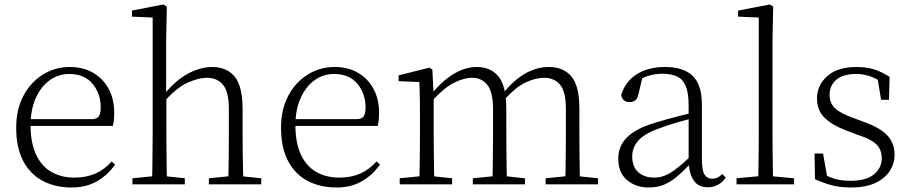

<svg xmlns="http://www.w3.org/2000/svg" viewBox="-20 -820 4050 854"><path d="M298 14Q227 14 171 -15Q115 -44 83.5 -103.5Q52 -163 52 -252Q52 -334 84.5 -394.5Q117 -455 171 -488.5Q225 -522 289 -522Q351 -522 395.5 -495.5Q440 -469 464 -423.5Q488 -378 488 -320Q488 -283 482 -260H82V-290H387Q411 -290 419.5 -302.5Q428 -315 428 -341Q428 -404 391.5 -447.5Q355 -491 288 -491Q240 -491 201 -463Q162 -435 139 -383.5Q116 -332 116 -263Q116 -183 141 -131Q166 -79 210 -54.5Q254 -30 311 -30Q364 -30 404.5 -48Q445 -66 477 -102L492 -88Q459 -41 411 -13.5Q363 14 298 14Z M569 0V-27L679 -38H699L802 -27V0ZM656 0Q657 -24 657.5 -64.5Q658 -105 658.5 -149Q659 -193 659 -226V-742L567 -746V-773L706 -800L722 -791L719 -637V-399L720 -387V-226Q720 -193 720.5 -149Q721 -105 721.5 -64.5Q722 -24 723 0ZM909 0V-27L1018 -38H1038L1142 -27V0ZM995 0Q996 -24 996.5 -64Q997 -104 997.5 -148Q998 -192 998 -226V-334Q998 -412 972 -443Q946 -474 900 -474Q864 -474 816 -453Q768 -432 710 -368L695 -399H709Q762 -464 817 -493Q872 -522 924 -522Q988 -522 1023.5 -479.5Q1059 -437 1059 -334V-226Q1059 -192 1059.5 -148Q1060 -104 1061 -64Q1062 -24 1063 0Z M1476 14Q1405 14 1349 -15Q1293 -44 1261.5 -103.5Q1230 -163 1230 -252Q1230 -334 1262.5 -394.5Q1295 -455 1349 -488.5Q1403 -522 1467 -522Q1529 -522 1573.5 -495.5Q1618 -469 1642 -423.5Q1666 -378 1666 -320Q1666 -283 1660 -260H1260V-290H1565Q1589 -290 1597.5 -302.5Q1606 -315 1606 -341Q1606 -404 1569.5 -447.5Q1533 -491 1466 -491Q1418 -491 1379 -463Q1340 -435 1317 -383.5Q1294 -332 1294 -263Q1294 -183 1319 -131Q1344 -79 1388 -54.5Q1432 -30 1489 -30Q1542 -30 1582.5 -48Q1623 -66 1655 -102L1670 -88Q1637 -41 1589 -13.5Q1541 14 1476 14Z M1758 0V-27L1868 -38H1888L1991 -27V0ZM1845 0Q1846 -24 1846.5 -64.5Q1847 -105 1847.5 -149Q1848 -193 1848 -226V-282Q1848 -333 1847.5 -375.5Q1847 -418 1845 -455L1753 -459V-485L1890 -519L1903 -511L1909 -396V-393V-226Q1909 -193 1909.5 -149Q1910 -105 1910.5 -64.5Q1911 -24 1912 0ZM2083 0V-27L2192 -38H2213L2315 -27V0ZM2170 0Q2171 -24 2171.5 -64Q2172 -104 2172.5 -148Q2173 -192 2173 -226V-334Q2173 -411 2147.5 -442.5Q2122 -474 2081 -474Q2043 -474 1998.5 -451.5Q1954 -429 1898 -367L1887 -398H1896Q1946 -460 1997.5 -491Q2049 -522 2101 -522Q2163 -522 2197.5 -479.5Q2232 -437 2232 -335V-226Q2232 -192 2232.5 -148Q2233 -104 2233.5 -64Q2234 -24 2235 0ZM2407 0V-27L2516 -38H2536L2640 -27V0ZM2493 0Q2495 -24 2495.5 -64Q2496 -104 2496.5 -148Q2497 -192 2497 -226V-334Q2497 -413 2471 -443.5Q2445 -474 2400 -474Q2363 -474 2318.5 -453.5Q2274 -433 2221 -374L2209 -404H2217Q2266 -465 2317 -493.5Q2368 -522 2421 -522Q2486 -522 2521.5 -480Q2557 -438 2557 -338V-226Q2557 -192 2557.5 -148Q2558 -104 2558.5 -64Q2559 -24 2560 0Z M2866 14Q2808 14 2769 -19Q2730 -52 2730 -114Q2730 -151 2746.5 -180.5Q2763 -210 2800.5 -234Q2838 -258 2900 -276Q2943 -289 2987.5 -300.5Q3032 -312 3072 -321V-297Q3032 -287 2990.5 -275Q2949 -263 2912 -249Q2845 -225 2818.5 -194Q2792 -163 2792 -125Q2792 -78 2819 -54Q2846 -30 2890 -30Q2915 -30 2938.5 -39.5Q2962 -49 2991.5 -72Q3021 -95 3061 -134L3067 -89H3048Q3016 -55 2988 -32Q2960 -9 2931 2.5Q2902 14 2866 14ZM3128 13Q3086 13 3065.5 -17.5Q3045 -48 3043 -102V-106V-350Q3043 -407 3030 -437.5Q3017 -468 2991 -480Q2965 -492 2925 -492Q2895 -492 2865 -483Q2835 -474 2803 -454L2839 -482L2820 -402Q2816 -382 2806 -374Q2796 -366 2780 -366Q2749 -366 2743 -397Q2760 -456 2811 -489Q2862 -522 2938 -522Q3020 -522 3061 -482.5Q3102 -443 3102 -354V-113Q3102 -61 3114 -43Q3126 -25 3148 -25Q3161 -25 3171 -30Q3181 -35 3193 -46L3208 -30Q3193 -8 3172.5 2.5Q3152 13 3128 13Z M3256 0V-27L3375 -38H3394L3512 -27V0ZM3352 0Q3353 -30 3353.5 -69Q3354 -108 3354.5 -149.5Q3355 -191 3355 -226V-742L3263 -746V-773L3404 -800L3419 -791L3416 -637V-226Q3416 -191 3416.5 -149.5Q3417 -108 3417.5 -69Q3418 -30 3419 0Z M3764 14Q3718 14 3681.5 4.5Q3645 -5 3605 -23L3603 -137H3641L3662 -17L3630 -18V-54Q3657 -36 3688 -26Q3719 -16 3764 -16Q3833 -16 3867.5 -44.5Q3902 -73 3902 -116Q3902 -154 3878.5 -177.5Q3855 -201 3793 -221L3743 -240Q3684 -262 3649 -295Q3614 -328 3614 -382Q3614 -441 3659.5 -481.5Q3705 -522 3790 -522Q3834 -522 3867.5 -511.5Q3901 -501 3937 -478L3934 -376H3899L3881 -485L3908 -483V-450Q3877 -472 3848 -481.5Q3819 -491 3789 -491Q3729 -491 3699.5 -465Q3670 -439 3670 -399Q3670 -360 3695 -337.5Q3720 -315 3774 -296L3822 -278Q3897 -251 3928 -216.5Q3959 -182 3959 -132Q3959 -93 3937.5 -59.5Q3916 -26 3873 -6Q3830 14 3764 14Z"/></svg>

Font: Noto Serif KR ExtraLight ExtraLight
Style: Regular
Weight: 250
Version: Version 2.003-H1;hotconv 1.1.1;makeotfexe 2.6.0